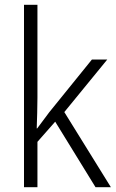

<svg xmlns="http://www.w3.org/2000/svg" viewBox="-20 -780 485 800"><path d="M136 -373Q136 -342 135 -309.5Q134 -277 133 -245H135Q147 -261 160 -278.5Q173 -296 185 -312L363 -532H427L248 -313L442 0H378L210 -273L136 -189V0H80V-760H136Z"/></svg>

Font: Noto Sans Sinhala UI SemiCondensed Light
Style: Regular
Weight: 300
Width: 4
Designer: Jelle Bosma - Monotype Design Team
Foundry: Monotype Imaging Inc.
Version: Version 2.006; ttfautohint (v1.8.4.7-5d5b)